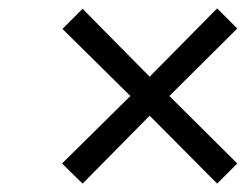

<svg xmlns="http://www.w3.org/2000/svg" viewBox="-20 -480 600 458"><path d="M177 -459 337 -297 498 -460 546 -412 384 -251 546 -90 498 -42 337 -204 177 -42 128 -90 291 -251 129 -411Z"/></svg>

Font: TitilliumWebItalic
Style: Italic
Weight: 400
Italic angle: -13°
Version: Version 1.001;PS 57.000;hotconv 1.0.70;makeotf.lib2.5.55311